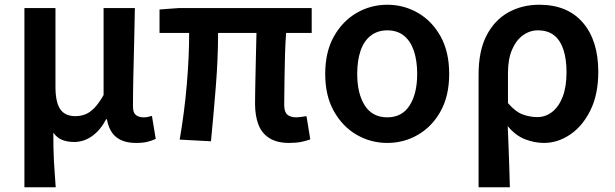

<svg xmlns="http://www.w3.org/2000/svg" viewBox="-20 -589 2593 810"><path d="M83 201V-555H214V-223Q214 -158 234 -128.5Q254 -99 298 -99Q320 -99 339.5 -106.5Q359 -114 378 -133.5Q397 -153 417 -188V-555H549Q548 -486 546 -411Q544 -336 542.5 -266Q541 -196 541 -139Q541 -114 553 -104Q565 -94 586 -94Q594 -94 602.5 -95.5Q611 -97 621 -100L637 -3Q622 4 603 9Q584 14 554 14Q501 14 470.5 -10.5Q440 -35 431 -86H428Q403 -39 368 -14.5Q333 10 293 10Q266 10 244 2Q222 -6 205 -29Q205 6 205.5 35Q206 64 207.5 90.5Q209 117 211 143.5Q213 170 215 201Z M1200 14Q1148 14 1116 -6.5Q1084 -27 1070 -64Q1056 -101 1056 -152Q1056 -169 1056.5 -202Q1057 -235 1058 -278Q1059 -321 1060 -366Q1061 -411 1062 -450H900Q900 -343 890.5 -224Q881 -105 870 7L738 0Q758 -115 768 -232Q778 -349 778 -450H653V-549L735 -555H1295V-450H1187Q1184 -409 1182.5 -362Q1181 -315 1180.5 -271Q1180 -227 1179.5 -194Q1179 -161 1179 -146Q1179 -117 1192 -105.5Q1205 -94 1230 -94Q1243 -94 1273 -99L1289 -1Q1274 5 1251.5 9.5Q1229 14 1200 14Z M1614 14Q1544 14 1484.5 -20.5Q1425 -55 1388.5 -120Q1352 -185 1352 -277Q1352 -370 1388.5 -435Q1425 -500 1484.5 -534.5Q1544 -569 1614 -569Q1684 -569 1743.5 -534.5Q1803 -500 1839 -435Q1875 -370 1875 -277Q1875 -185 1839 -120Q1803 -55 1743.5 -20.5Q1684 14 1614 14ZM1614 -94Q1676 -94 1708 -144Q1740 -194 1740 -277Q1740 -333 1726 -374.5Q1712 -416 1684 -438.5Q1656 -461 1614 -461Q1573 -461 1544 -438.5Q1515 -416 1501 -374.5Q1487 -333 1487 -277Q1487 -194 1519 -144Q1551 -94 1614 -94Z M1999 201V-274Q1999 -375 2033 -440Q2067 -505 2125 -537Q2183 -569 2255 -569Q2374 -569 2439 -493.5Q2504 -418 2504 -286Q2504 -191 2471 -124Q2438 -57 2385.5 -21.5Q2333 14 2275 14Q2235 14 2195 -1.5Q2155 -17 2122 -57Q2124 -11 2125.5 31Q2127 73 2128.5 114.5Q2130 156 2131 201ZM2247 -95Q2281 -95 2309 -116.5Q2337 -138 2353.5 -180Q2370 -222 2370 -284Q2370 -340 2357 -379.5Q2344 -419 2317.5 -440Q2291 -461 2249 -461Q2215 -461 2186 -440Q2157 -419 2140 -379Q2123 -339 2123 -281V-154Q2155 -117 2185.5 -106Q2216 -95 2247 -95Z"/></svg>

Font: Noto Sans HK SemiBold
Style: Regular
Weight: 600
Version: Version 2.004-H2;hotconv 1.0.118;makeotfexe 2.5.65603